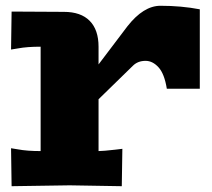

<svg xmlns="http://www.w3.org/2000/svg" viewBox="-20 -641 732 662"><path d="M668.9 -608.9V-335H555.2Q546.9 -386.7 526.6 -408.9Q506.3 -431.2 481.9 -431.2Q455.1 -431.2 438 -414.1L319.8 -298.8V-120.1Q335 -120.1 377.9 -125L401.9 -127.9L399.9 1L220.2 -2L20 1L18.1 -129.9L42 -126Q73.2 -120.1 120.1 -120.1V-480Q73.2 -480 42 -474.1L18.1 -470.2L20 -601.1L200.2 -600.1Q258.8 -600.1 289.3 -569.1Q319.8 -538.1 319.8 -480V-418.9L418.9 -549.8Q474.6 -621.1 533.2 -621.1Q605 -621.1 668.9 -608.9Z"/></svg>

Font: Zantroke
Style: Regular
Weight: 500
Foundry: gluk
Version: Version 0.36